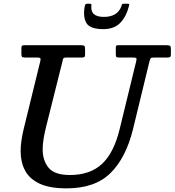

<svg xmlns="http://www.w3.org/2000/svg" viewBox="-20 -992 935 1028"><path d="M315 -665.5 226 -310Q218 -278 213.2 -248Q208.5 -218 208.5 -192Q208.5 -132.5 240.2 -93.8Q272 -55 354 -55Q462 -55 525.8 -114Q589.5 -173 620.5 -300L709 -663Q712.5 -675.5 710.2 -679.8Q708 -684 691 -684H617Q605 -684 602.5 -688Q600 -692 600 -704.5V-733.5Q600 -742 601.8 -746Q603.5 -750 612 -750H871Q885 -750 890 -746.8Q895 -743.5 895 -729.5V-701Q895 -690 890.8 -687Q886.5 -684 876 -684H808Q791 -684 787.5 -680.8Q784 -677.5 780.5 -664L692 -300Q654 -146 571 -64.8Q488 16.5 336 16.5Q245 16.5 191 -9.2Q137 -35 113.8 -79.8Q90.5 -124.5 90.5 -182Q90.5 -210 94.8 -239.5Q99 -269 106.5 -300L195 -661.5Q198.5 -675 196.5 -679.5Q194.5 -684 177.5 -684H114Q101 -684 97.8 -688Q94.5 -692 94.5 -704.5V-733Q94.5 -744.5 98.2 -747.2Q102 -750 114 -750H414Q428 -750 431.8 -746Q435.5 -742 435.5 -727.5V-700Q435.5 -690 432.2 -687Q429 -684 419 -684H337Q322.5 -684 320 -680.5Q317.5 -677 315 -665.5ZM533 -836Q460.5 -836 441.8 -870.2Q423 -904.5 434.5 -962.5Q436.5 -972 448 -972H462Q470.5 -972 469.5 -964Q461.5 -901.5 536 -901.5Q608.5 -901.5 629.5 -957.5Q632 -964.5 633 -968.2Q634 -972 643 -972H663Q670.5 -972 671.5 -969.8Q672.5 -967.5 670.5 -960Q656.5 -903.5 624 -869.8Q591.5 -836 533 -836Z"/></svg>

Font: Besley* Medium
Style: Italic
Weight: 500
Italic angle: -13°
Designer: Owen Earl
Foundry: indestructible type*
Version: Version 3.000; ttfautohint (v1.8.3)